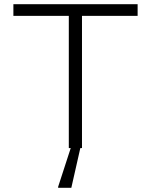

<svg xmlns="http://www.w3.org/2000/svg" viewBox="-20 -708 722 918"><path d="M309 0V-632H44V-688H638V-632H372V0ZM258 190V185L324 -18H367V-13L321 190Z"/></svg>

Font: Saira Expanded Light
Style: Regular
Weight: 300
Width: 7
Designer: Hector Gatti with collaboration of the Omnibus-Type team
Foundry: Omnibus-Type
Version: Version 1.101